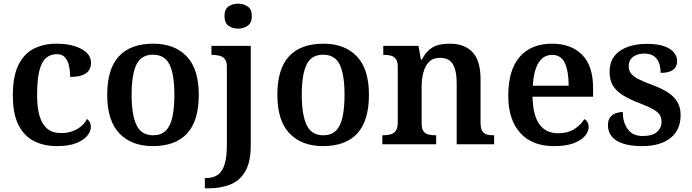

<svg xmlns="http://www.w3.org/2000/svg" viewBox="-20 -786 3770 1046"><path d="M290 10Q220 10 166 -17Q112 -44 81 -104.5Q50 -165 50 -266Q50 -373 81.5 -434.5Q113 -496 166.5 -522Q220 -548 287 -548Q343 -548 385.5 -535Q428 -522 452 -499Q476 -476 476 -444Q476 -422 465.5 -404.5Q455 -387 430 -377Q405 -367 362 -367Q362 -401 355.5 -429Q349 -457 333.5 -474Q318 -491 289 -491Q257 -491 232.5 -471.5Q208 -452 195 -403Q182 -354 182 -267Q182 -198 196 -152.5Q210 -107 238.5 -84Q267 -61 314 -61Q347 -61 374.5 -71Q402 -81 422.5 -98.5Q443 -116 454 -138Q464 -131 469.5 -120Q475 -109 475 -95Q475 -70 455 -46Q435 -22 394.5 -6Q354 10 290 10Z M812 10Q697 10 630.5 -59Q564 -128 564 -270Q564 -410 627.5 -479Q691 -548 815 -548Q931 -548 997 -479Q1063 -410 1063 -270Q1063 -128 999.5 -59Q936 10 812 10ZM814 -49Q857 -49 882.5 -73.5Q908 -98 919 -148Q930 -198 930 -270Q930 -379 904 -433.5Q878 -488 813 -488Q749 -488 723 -433.5Q697 -379 697 -270Q697 -161 723.5 -105Q750 -49 814 -49Z M1096 240V184H1103Q1140 184 1165 167.5Q1190 151 1203 111.5Q1216 72 1216 3V-421Q1216 -450 1205 -464Q1194 -478 1175.5 -482.5Q1157 -487 1135 -487H1132V-536H1346V8Q1346 97 1316 148Q1286 199 1234 219.5Q1182 240 1115 240ZM1277 -630Q1246 -630 1224.5 -646Q1203 -662 1203 -698Q1203 -735 1224.5 -750.5Q1246 -766 1277 -766Q1307 -766 1329.5 -750.5Q1352 -735 1352 -698Q1352 -662 1329.5 -646Q1307 -630 1277 -630Z M1739 10Q1624 10 1557.5 -59Q1491 -128 1491 -270Q1491 -410 1554.5 -479Q1618 -548 1742 -548Q1858 -548 1924 -479Q1990 -410 1990 -270Q1990 -128 1926.5 -59Q1863 10 1739 10ZM1741 -49Q1784 -49 1809.5 -73.5Q1835 -98 1846 -148Q1857 -198 1857 -270Q1857 -379 1831 -433.5Q1805 -488 1740 -488Q1676 -488 1650 -433.5Q1624 -379 1624 -270Q1624 -161 1650.5 -105Q1677 -49 1741 -49Z M2063 0V-49H2067Q2090 -49 2108 -54Q2126 -59 2136.5 -74Q2147 -89 2147 -119V-421Q2147 -450 2137 -464Q2127 -478 2110.5 -482.5Q2094 -487 2072 -487H2068V-536H2260L2273 -461H2278Q2298 -499 2321.5 -517.5Q2345 -536 2372.5 -542Q2400 -548 2432 -548Q2510 -548 2554 -502Q2598 -456 2598 -354V-120Q2598 -89 2606.5 -74Q2615 -59 2630.5 -54Q2646 -49 2668 -49H2672V0H2468V-335Q2468 -400 2447.5 -435.5Q2427 -471 2377 -471Q2339 -471 2317.5 -449Q2296 -427 2286.5 -391Q2277 -355 2277 -313V-115Q2277 -86 2286.5 -72Q2296 -58 2313 -53.5Q2330 -49 2352 -49H2356V0Z M2998 10Q2878 10 2813.5 -62.5Q2749 -135 2749 -265Q2749 -405 2811.5 -476.5Q2874 -548 2987 -548Q3092 -548 3151.5 -487.5Q3211 -427 3211 -308V-259H2881Q2884 -155 2919.5 -107.5Q2955 -60 3021 -60Q3073 -60 3109 -83Q3145 -106 3163 -137Q3174 -132 3180.5 -120.5Q3187 -109 3187 -94Q3187 -69 3166.5 -45Q3146 -21 3104.5 -5.5Q3063 10 2998 10ZM3078 -319Q3078 -397 3057.5 -442Q3037 -487 2988 -487Q2941 -487 2914 -444Q2887 -401 2883 -319Z M3479 10Q3415 10 3373.5 -4Q3332 -18 3312 -43.5Q3292 -69 3292 -103Q3292 -134 3306 -149.5Q3320 -165 3339 -170.5Q3358 -176 3373 -176Q3373 -118 3400.5 -81.5Q3428 -45 3481 -45Q3534 -45 3559 -67Q3584 -89 3584 -122Q3584 -145 3573.5 -161Q3563 -177 3536 -192Q3509 -207 3461 -225Q3409 -245 3373 -267.5Q3337 -290 3319 -320Q3301 -350 3301 -395Q3301 -470 3357 -508.5Q3413 -547 3505 -547Q3563 -547 3599 -534Q3635 -521 3652 -499.5Q3669 -478 3669 -454Q3669 -423 3647.5 -406Q3626 -389 3579 -389Q3579 -439 3557 -466.5Q3535 -494 3491 -494Q3452 -494 3428.5 -476Q3405 -458 3405 -425Q3405 -403 3417 -386.5Q3429 -370 3458 -355Q3487 -340 3537 -322Q3585 -304 3618.5 -282.5Q3652 -261 3670 -231Q3688 -201 3688 -159Q3688 -78 3632.5 -34Q3577 10 3479 10Z"/></svg>

Font: Noto Serif Armenian SemiBold
Style: Regular
Weight: 600
Version: Version 2.007